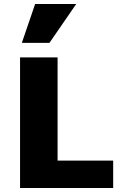

<svg xmlns="http://www.w3.org/2000/svg" viewBox="-20 -947 612 967"><path d="M81 0V-658H270V0ZM141 0V-138H550V0ZM90 -731 157 -927H364L229 -731Z"/></svg>

Font: Ysabeau SC Black
Style: Regular
Weight: 900
Designer: Christian Thalmann (Catharsis Fonts)
Version: Version 2.001;gftools[0.9.30]; featfreeze: smcp